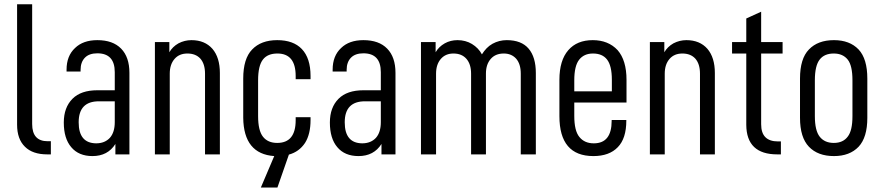

<svg xmlns="http://www.w3.org/2000/svg" viewBox="-20 -710 4058 883"><path d="M58.6 -136.7V-690.4H127.9V-139.6Q127.9 -60.5 199.2 -60.5H213.9V0H197.3Q129.9 0 94.7 -35.2Q58.6 -70.3 58.6 -136.7Z M575.2 -375V0H510.7V-47.9Q475.6 7.8 405.3 7.8Q341.8 7.8 307.6 -33.2Q273.4 -73.2 273.4 -146.5Q273.4 -215.8 313.5 -255.9Q352.5 -294.9 427.7 -294.9H507.8V-377.9Q507.8 -464.8 427.7 -464.8Q390.6 -464.8 371.1 -445.3Q350.6 -424.8 350.6 -388.7V-380.9H286.1V-389.6Q286.1 -453.1 325.2 -489.3Q362.3 -525.4 427.7 -525.4Q499 -525.4 537.1 -486.3Q575.2 -447.3 575.2 -375ZM507.8 -148.4V-244.1H434.6Q341.8 -244.1 341.8 -147.5Q341.8 -51.8 421.9 -50.8Q461.9 -50.8 485.4 -76.2Q507.8 -101.6 507.8 -148.4Z M692.4 -516.6H758.8V-469.7Q773.4 -495.1 800.8 -510.7Q829.1 -525.4 860.4 -525.4Q921.9 -525.4 957 -485.4Q991.2 -445.3 991.2 -374V0H922.9V-371.1Q922.9 -416 901.4 -440.4Q879.9 -463.9 841.8 -463.9Q804.7 -463.9 783.2 -439.5Q760.7 -414.1 760.7 -371.1V0H692.4Z M1339.8 -345.7V-360.4Q1339.8 -463.9 1255.9 -463.9Q1210.9 -463.9 1189.5 -436.5Q1167 -408.2 1167 -340.8V-175.8Q1167 -109.4 1189.5 -81.1Q1211.9 -52.7 1254.9 -52.7Q1339.8 -52.7 1339.8 -157.2V-170.9H1408.2V-158.2Q1408.2 -92.8 1382.8 -52.7Q1355.5 -11.7 1308.6 1L1255.9 152.3H1179.7L1241.2 7.8Q1100.6 -2 1098.6 -168V-348.6Q1098.6 -440.4 1139.6 -482.4Q1180.7 -525.4 1254.9 -525.4Q1329.1 -525.4 1368.2 -484.4Q1408.2 -442.4 1408.2 -360.4V-345.7Z M1798.8 -375V0H1734.4V-47.9Q1699.2 7.8 1628.9 7.8Q1565.4 7.8 1531.2 -33.2Q1497.1 -73.2 1497.1 -146.5Q1497.1 -215.8 1537.1 -255.9Q1576.2 -294.9 1651.4 -294.9H1731.4V-377.9Q1731.4 -464.8 1651.4 -464.8Q1614.3 -464.8 1594.7 -445.3Q1574.2 -424.8 1574.2 -388.7V-380.9H1509.8V-389.6Q1509.8 -453.1 1548.8 -489.3Q1585.9 -525.4 1651.4 -525.4Q1722.7 -525.4 1760.7 -486.3Q1798.8 -447.3 1798.8 -375ZM1731.4 -148.4V-244.1H1658.2Q1565.4 -244.1 1565.4 -147.5Q1565.4 -51.8 1645.5 -50.8Q1685.5 -50.8 1709 -76.2Q1731.4 -101.6 1731.4 -148.4Z M1916 -516.6H1983.4V-469.7Q1998 -495.1 2025.4 -510.7Q2051.8 -525.4 2084 -525.4Q2121.1 -525.4 2150.4 -507.8Q2180.7 -489.3 2196.3 -460Q2206.1 -475.6 2217.8 -487.8Q2229.5 -500 2245.1 -508.8Q2275.4 -525.4 2310.5 -525.4Q2377.9 -525.4 2411.1 -486.3Q2444.3 -447.3 2444.3 -374V0H2375V-371.1Q2375 -416 2353.5 -440.4Q2332 -463.9 2296.9 -463.9Q2258.8 -463.9 2237.3 -439.5Q2214.8 -414.1 2214.8 -372.1V0H2146.5V-371.1Q2146.5 -415 2125 -439.5Q2103.5 -463.9 2065.4 -463.9Q2029.3 -463.9 2007.8 -439.5Q1985.4 -414.1 1985.4 -371.1V0H1916Z M2621.1 -238.3V-176.8Q2621.1 -108.4 2644.5 -80.1Q2668 -50.8 2710.9 -50.8Q2793 -50.8 2793 -154.3V-158.2H2860.4V-155.3Q2860.4 -73.2 2821.3 -33.2Q2782.2 7.8 2709 7.8Q2552.7 7.8 2552.7 -175.8V-342.8Q2552.7 -432.6 2593.8 -479.5Q2633.8 -525.4 2706.1 -525.4Q2777.3 -525.4 2820.3 -479.5Q2861.3 -432.6 2861.3 -342.8V-238.3ZM2621.1 -340.8V-290H2793.9V-342.8Q2793.9 -408.2 2771.5 -436.5Q2750 -463.9 2707 -463.9Q2666 -463.9 2643.6 -435.5Q2621.1 -407.2 2621.1 -340.8Z M2968.8 -516.6H3035.2V-469.7Q3049.8 -495.1 3077.1 -510.7Q3105.5 -525.4 3136.7 -525.4Q3198.2 -525.4 3233.4 -485.4Q3267.6 -445.3 3267.6 -374V0H3199.2V-371.1Q3199.2 -416 3177.7 -440.4Q3156.2 -463.9 3118.2 -463.9Q3081.1 -463.9 3059.6 -439.5Q3037.1 -414.1 3037.1 -371.1V0H2968.8Z M3480.5 -463.9V-138.7Q3480.5 -98.6 3500 -79.1Q3519.5 -59.6 3557.6 -59.6H3571.3V0H3554.7Q3413.1 0 3412.1 -135.7V-463.9H3346.7V-516.6H3412.1V-625L3480.5 -656.2V-516.6H3579.1V-463.9Z M3659.2 -168V-348.6Q3659.2 -440.4 3700.2 -482.4Q3741.2 -525.4 3815.4 -525.4Q3887.7 -525.4 3928.7 -482.4Q3968.8 -439.5 3968.8 -348.6V-168Q3968.8 -78.1 3928.7 -35.2Q3887.7 7.8 3815.4 7.8Q3741.2 7.8 3700.2 -35.2Q3659.2 -78.1 3659.2 -168ZM3900.4 -175.8V-340.8Q3900.4 -408.2 3878.9 -435.5Q3856.4 -463.9 3814.5 -463.9Q3771.5 -463.9 3750 -436.5Q3727.5 -408.2 3727.5 -340.8V-175.8Q3727.5 -109.4 3750 -81.1Q3772.5 -52.7 3814.5 -52.7Q3857.4 -52.7 3878.9 -82Q3900.4 -109.4 3900.4 -175.8Z"/></svg>

Font: Dinish Condensed
Style: Regular
Weight: 400
Width: 3
Designer: Bert Driehuis
Foundry: Playbeing
Version: Version 3.006; git-39231f3c-release